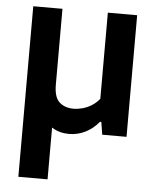

<svg xmlns="http://www.w3.org/2000/svg" viewBox="-54 -592 700 858"><g transform="rotate(5 296.0 -163.0)"><path d="M269 9.5Q226 9.5 193.5 -11Q161 -31.5 143 -76.8Q125 -122 125 -197V-297.5H191.5V-205Q191.5 -148.5 215.8 -126.5Q240 -104.5 279.5 -104.5Q298.5 -104.5 319.8 -110.2Q341 -116 360.5 -128.2Q380 -140.5 395 -159V-545.5H526.5V0H417.5L408.5 -56.5H402.5Q375.5 -24 341.2 -7.2Q307 9.5 269 9.5ZM60.5 220V-545H191.5V220Z"/></g></svg>

Font: Encode Sans Condensed Thin SemiBold
Style: Regular
Weight: 600
Version: Version 3.002